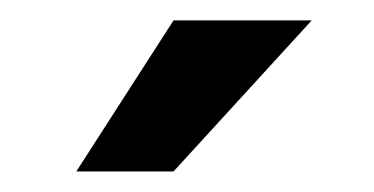

<svg xmlns="http://www.w3.org/2000/svg" viewBox="-20 -770 366 188"><path d="M149.9 -750H285.2L149.9 -602.1H54.7Z"/></svg>

Font: Vazir Medium FD-UI
Style: Medium-FD-UI
Weight: 500
Designer: Saber Rastikerdar
Foundry: Saber Rastikerdar
Version: Version 30.1.0